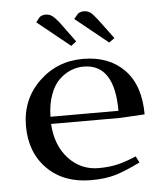

<svg xmlns="http://www.w3.org/2000/svg" viewBox="-48 -675 627 725"><g transform="rotate(-5 265.0 -312.0)"><path d="M276.9 -452.1Q375.5 -452.1 433.3 -392.8Q491.2 -333.5 491.2 -223.1L397.9 -217.8H136.2Q141.1 -135.3 187.5 -85.7Q233.9 -36.1 300.8 -36.1Q341.8 -36.1 374 -43.9Q406.2 -51.8 443.8 -67.9L456.1 -43.9Q397.5 -15.1 359.4 -4.2Q321.3 6.8 269 6.8Q165.5 6.8 103.3 -55.2Q41 -117.2 41 -217.8Q41 -318.4 109.9 -385.3Q178.7 -452.1 276.9 -452.1ZM113.8 -605 128.9 -624Q138.7 -630.9 150.9 -630.9Q165 -630.9 175.5 -623.5Q186 -616.2 201.2 -597.2L257.8 -520L237.8 -504.9ZM136.2 -245.1H394Q394 -422.9 276.9 -422.9Q252 -422.9 228.5 -413.3Q205.1 -403.8 184.3 -384Q163.6 -364.3 150.4 -328.4Q137.2 -292.5 136.2 -245.1ZM257.8 -605 273.9 -624Q283.7 -630.9 295.9 -630.9Q310.1 -630.9 320.1 -623.8Q330.1 -616.7 345.2 -597.2L402.8 -520L381.8 -504.9Z"/></g></svg>

Font: Dehuti
Style: Bold
Weight: 700
Version: Version 1.2